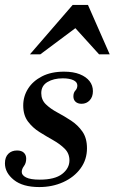

<svg xmlns="http://www.w3.org/2000/svg" viewBox="-24 -744 464 777"><path d="M135 13Q68 13 32 -16Q-4 -45 -4 -83Q-4 -108 9.5 -121.5Q23 -135 45 -135Q63 -135 72.5 -126Q82 -117 82 -102Q82 -84 73 -72Q64 -60 64 -48Q64 -35 81.5 -26Q99 -17 137 -17Q198 -17 227.5 -40Q257 -63 257 -95Q257 -123 238 -142Q219 -161 191.5 -176.5Q164 -192 136 -209.5Q108 -227 89 -252.5Q70 -278 70 -317Q70 -354 89.5 -385Q109 -416 146 -435Q183 -454 235 -454Q273 -454 299 -443.5Q325 -433 338.5 -415.5Q352 -398 352 -375Q352 -352 339 -338Q326 -324 306 -324Q291 -324 282 -332Q273 -340 273 -354Q273 -369 281 -377.5Q289 -386 289 -398Q289 -412 273 -419.5Q257 -427 230 -427Q193 -427 168 -412Q143 -397 143 -367Q143 -340 161.5 -322Q180 -304 208 -289Q236 -274 263.5 -256Q291 -238 309.5 -211.5Q328 -185 328 -144Q328 -98 302 -62.5Q276 -27 232 -7Q188 13 135 13ZM97 -524 270 -724H332L420 -524H377L281 -630L139 -524Z"/></svg>

Font: Libre Bodoni
Style: Italic
Weight: 400
Italic angle: -13°
Designer: Pablo Impallari, Rodrigo Fuenzalida
Foundry: Impallari Type
Version: Version 2.005;gftools[0.9.23]